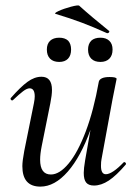

<svg xmlns="http://www.w3.org/2000/svg" viewBox="-20 -680 508 713"><path d="M232 -43Q183 13 130 13Q63 13 63 -63Q63 -82 70 -119L106 -297Q109 -312 109 -322Q109 -352 90 -352Q80 -352 65.5 -341Q51 -330 29 -309Q27 -307 25 -307Q22 -307 20 -310.5Q18 -314 21 -317Q56 -357 82 -376Q108 -395 134 -395Q173 -395 173 -346Q173 -327 167 -297L135 -138Q129 -108 129 -87Q129 -32 169 -32Q201 -32 235 -73Q269 -114 298.5 -192Q328 -270 347 -377Q349 -385 359 -389.5Q369 -394 387 -394Q413 -394 413 -387L409 -367Q400 -324 398 -312L357 -89Q355 -80 355 -64Q355 -33 373 -33Q385 -33 402 -44.5Q419 -56 439 -77Q440 -78 442 -78Q445 -78 447 -74.5Q449 -71 447 -69Q412 -28 384 -9.5Q356 9 329 9Q309 9 300 -2Q291 -13 291 -38Q291 -54 296 -84L316 -198Q280 -98 232 -43ZM319 -529Q331 -540 353 -540Q374 -540 386 -528.5Q398 -517 398 -496Q398 -474 386 -462Q374 -450 353 -450Q331 -450 319 -462Q307 -474 307 -496Q307 -517 319 -529ZM233 -529Q244 -517 244 -496Q244 -474 232.5 -462Q221 -450 200 -450Q178 -450 166 -462Q154 -474 154 -496Q154 -517 166 -528.5Q178 -540 200 -540Q221 -540 233 -529ZM188 -628Q178 -630 197.5 -639Q217 -648 243.5 -655Q270 -662 274 -659Q317 -620 384 -566Q386 -566 386 -563Q386 -560 383 -558Q380 -556 377 -557Q326 -580 283.5 -596Q241 -612 188 -628Z"/></svg>

Font: CormorantInfant-MediumItalic
Style: Italic
Weight: 500
Italic angle: -10°
Designer: Christian Thalmann (Catharsis Fonts)
Foundry: Catharsis Fonts
Version: Version 3.303